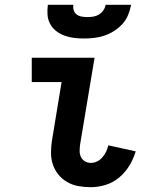

<svg xmlns="http://www.w3.org/2000/svg" viewBox="-20 -770 640 798"><path d="M357 8Q331 8 306 3.5Q281 -1 260 -13Q239 -25 223.5 -43.5Q208 -62 200 -85.5Q192 -109 192 -135Q192 -161 196 -186L236 -429H112V-530H373L313 -170Q311 -156 311 -142.5Q311 -129 316.5 -117.5Q322 -106 333 -99.5Q344 -93 357 -93Q371 -93 383.5 -99Q396 -105 405.5 -116Q415 -127 421 -139.5Q427 -152 430 -166L544 -141Q535 -110 518 -82Q501 -54 475.5 -32.5Q450 -11 419 -1.5Q388 8 357 8ZM329 -610Q308 -610 287.5 -612.5Q267 -615 248 -622Q229 -629 213.5 -641Q198 -653 188.5 -670.5Q179 -688 177.5 -708.5Q176 -729 179 -750H285Q283 -738 286.5 -727Q290 -716 299 -709.5Q308 -703 320 -701Q332 -699 343 -699Q356 -699 368 -701Q380 -703 391 -709.5Q402 -716 409.5 -727Q417 -738 419 -750H525Q521 -729 512.5 -708Q504 -687 489 -670.5Q474 -654 454.5 -641.5Q435 -629 414 -622Q393 -615 371.5 -612.5Q350 -610 329 -610Z"/></svg>

Font: Iosevka Slab Extended
Style: Bold Italic
Weight: 700
Width: 7
Italic angle: -9°
Monospace: yes
Designer: Belleve Invis
Foundry: Belleve Invis
Version: Version 11.1.0; ttfautohint (v1.8.3)